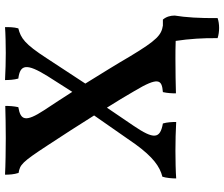

<svg xmlns="http://www.w3.org/2000/svg" viewBox="-84 -635 893 765"><g transform="rotate(-90 362.5 -252.5)"><path d="M683 -3C683 -21 678 -37 667 -50H643C606 -56 586 -72 521 -180C489 -235 451 -296 412 -359L513 -513C570 -601 593 -616 632 -626C637 -644 637 -662 637 -679C612 -677 564 -676 534 -676C504 -676 459 -677 426 -679C426 -664 427 -643 432 -626C488 -619 494 -594 442 -510L379 -411C355 -448 331 -486 306 -523C257 -598 266 -617 318 -626C322 -644 323 -662 323 -678C292 -677 239 -676 195 -676C150 -676 84 -677 49 -679C49 -661 50 -644 56 -625C89 -619 98 -613 166 -509C206 -448 247 -385 285 -324L170 -159C119 -89 81 -62 41 -52C36 -37 34 -13 34 3C61 1 107 0 144 0C181 0 225 1 259 3C259 -14 258 -33 253 -50C191 -61 189 -86 244 -167L316 -273C340 -235 362 -199 382 -164C440 -67 428 -54 378 -50C374 -32 373 -14 373 2C403 1 463 0 510 0C532 0 558 0 582 1C590 53 594 113 593 168C618 176 650 176 673 168C672 98 676 39 683 -3Z"/></g></svg>

Font: Vollkorn Semibold
Style: Regular
Weight: 600
Designer: Friedrich Althausen
Foundry: Friedrich Althausen
Version: Version 4.015;PS 004.015;hotconv 1.0.88;makeotf.lib2.5.64775